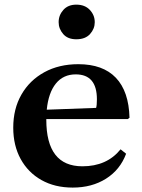

<svg xmlns="http://www.w3.org/2000/svg" viewBox="-20 -818 625 848"><path d="M301 10.5Q222 10.5 163 -22.8Q104 -56 71.2 -115.8Q38.5 -175.5 38.5 -254Q38.5 -337.5 74.8 -400.5Q111 -463.5 175.8 -499Q240.5 -534.5 326 -534.5Q434.5 -534.5 491.8 -474.5Q549 -414.5 552 -298L544.5 -292H184.5V-289Q184.5 -83.5 344 -83.5Q452 -83.5 512.5 -158.5L537 -139Q510.5 -68 448.2 -28.8Q386 10.5 301 10.5ZM314.5 -489.5Q259.5 -489.5 226.8 -449Q194 -408.5 186.5 -333.5L404.5 -341.5Q408 -352.5 408 -379.5Q408 -489.5 314.5 -489.5ZM317 -644.5Q279 -644.5 259 -667.8Q239 -691 239 -720Q239 -751 259.8 -774.2Q280.5 -797.5 317 -797.5Q355 -797.5 376.8 -774.2Q398.5 -751 398.5 -720Q398.5 -691 377.8 -667.8Q357 -644.5 317 -644.5Z"/></svg>

Font: Libre Caslon Text SemiBold
Style: Regular
Weight: 600
Designer: Pablo Impallari, Rodrigo Fuenzalida, Katja Schimmel
Foundry: Pablo Impallari, Rodrigo Fuenzalida
Version: Version 2.000